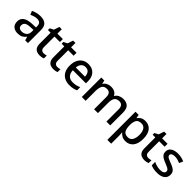

<svg xmlns="http://www.w3.org/2000/svg" viewBox="289 -2089 3759 3759"><g transform="rotate(45 2168.0 -210.0)"><path d="M297 -548Q395 -548 444.5 -503.5Q494 -459 494 -365V0H418L397 -75H393Q358 -31 319.5 -10.5Q281 10 213 10Q140 10 92 -29.5Q44 -69 44 -153Q44 -234 106.5 -277.5Q169 -321 298 -325L389 -328V-356Q389 -417 362 -441.5Q335 -466 286 -466Q246 -466 207.5 -453.5Q169 -441 135 -425L103 -502Q140 -521 190 -534.5Q240 -548 297 -548ZM316 -256Q224 -253 189 -227Q154 -201 154 -154Q154 -112 179 -92.5Q204 -73 244 -73Q306 -73 347.5 -107.5Q389 -142 389 -212V-259Z M849 -76Q870 -76 891.5 -79.5Q913 -83 927 -89V-9Q910 -1 882.5 4.5Q855 10 826 10Q781 10 744.5 -5Q708 -20 686 -57Q664 -94 664 -161V-458H590V-506L668 -546L706 -660H771V-539H922V-458H771V-165Q771 -120 793 -98Q815 -76 849 -76Z M1228 -76Q1249 -76 1270.5 -79.5Q1292 -83 1306 -89V-9Q1289 -1 1261.5 4.5Q1234 10 1205 10Q1160 10 1123.5 -5Q1087 -20 1065 -57Q1043 -94 1043 -161V-458H969V-506L1047 -546L1085 -660H1150V-539H1301V-458H1150V-165Q1150 -120 1172 -98Q1194 -76 1228 -76Z M1626 -549Q1732 -549 1793 -483.5Q1854 -418 1854 -305V-246H1492Q1494 -164 1536 -120Q1578 -76 1654 -76Q1705 -76 1745.5 -85.5Q1786 -95 1828 -114V-26Q1787 -8 1745.5 1Q1704 10 1647 10Q1569 10 1509.5 -21Q1450 -52 1416.5 -113.5Q1383 -175 1383 -266Q1383 -356 1413.5 -419Q1444 -482 1498.5 -515.5Q1553 -549 1626 -549ZM1627 -467Q1569 -467 1535 -430Q1501 -393 1494 -325H1748Q1747 -388 1717.5 -427.5Q1688 -467 1627 -467Z M2589 -549Q2681 -549 2727 -502Q2773 -455 2773 -351V0H2667V-337Q2667 -461 2566 -461Q2493 -461 2462.5 -417Q2432 -373 2432 -289V0H2326V-337Q2326 -461 2225 -461Q2149 -461 2120.5 -412Q2092 -363 2092 -272V0H1986V-539H2070L2085 -467H2090Q2115 -507 2157 -528Q2199 -549 2250 -549Q2373 -549 2414 -461H2419Q2446 -506 2491.5 -527.5Q2537 -549 2589 -549Z M3203 -549Q3300 -549 3359 -479Q3418 -409 3418 -271Q3418 -133 3358 -61.5Q3298 10 3201 10Q3139 10 3100 -13Q3061 -36 3039 -65H3033Q3035 -48 3037 -22.5Q3039 3 3039 23V240H2933V-539H3020L3034 -467H3039Q3062 -501 3100.5 -525Q3139 -549 3203 -549ZM3176 -461Q3102 -461 3071.5 -418Q3041 -375 3039 -287V-271Q3039 -178 3068.5 -128Q3098 -78 3178 -78Q3244 -78 3276.5 -131.5Q3309 -185 3309 -272Q3309 -360 3276.5 -410.5Q3244 -461 3176 -461Z M3748 -76Q3769 -76 3790.5 -79.5Q3812 -83 3826 -89V-9Q3809 -1 3781.5 4.5Q3754 10 3725 10Q3680 10 3643.5 -5Q3607 -20 3585 -57Q3563 -94 3563 -161V-458H3489V-506L3567 -546L3605 -660H3670V-539H3821V-458H3670V-165Q3670 -120 3692 -98Q3714 -76 3748 -76Z M4292 -152Q4292 -74 4234.5 -32Q4177 10 4074 10Q4017 10 3975.5 1.5Q3934 -7 3900 -23V-117Q3936 -99 3983 -86Q4030 -73 4074 -73Q4135 -73 4162.5 -92Q4190 -111 4190 -143Q4190 -162 4179 -176.5Q4168 -191 4140 -206Q4112 -221 4060 -241Q4009 -261 3973 -281.5Q3937 -302 3918 -330.5Q3899 -359 3899 -403Q3899 -474 3956 -511.5Q4013 -549 4105 -549Q4155 -549 4198.5 -539Q4242 -529 4282 -511L4248 -432Q4213 -447 4175 -457Q4137 -467 4101 -467Q4052 -467 4026.5 -451.5Q4001 -436 4001 -409Q4001 -389 4013 -375Q4025 -361 4054.5 -347Q4084 -333 4134 -314Q4185 -295 4220 -274.5Q4255 -254 4273.5 -225Q4292 -196 4292 -152Z"/></g></svg>

Font: Noto Sans Khmer UI Medium
Style: Regular
Weight: 500
Designer: Danh Hong and the Monotype Design Team
Foundry: Monotype Imaging Inc.
Version: Version 2.002; ttfautohint (v1.8.4.7-5d5b)